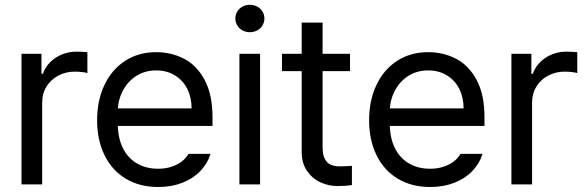

<svg xmlns="http://www.w3.org/2000/svg" viewBox="-20 -749 2380 780"><path d="M67.4 -530.3V0H151.4V-334C151.4 -357.4 157.2 -378.6 168.9 -397.5C180.7 -416.3 196.6 -431.2 216.8 -441.9C237 -452.6 259.4 -458 284.2 -458C293.9 -458 304 -457.4 314.5 -456.1C324.9 -454.8 331.7 -453.5 335 -452.1V-537.1C321.9 -538.4 307.3 -539.1 291 -539.1C259.8 -539.1 231.6 -530.9 206.5 -514.6C181.5 -498.4 164.1 -476.6 154.3 -449.2H148.4V-530.3Z M491.2 -22.9C528.6 -0.5 572.4 10.7 622.6 10.7C658.4 10.7 690.9 5 720.2 -6.3C749.5 -17.7 773.9 -33.5 793.5 -53.7C813 -73.9 827 -97.3 835.4 -124H745.6C739.1 -112.3 730.1 -102.1 718.8 -93.3C707.4 -84.5 693.5 -77.3 677.2 -71.8C661 -66.2 642.7 -63.5 622.6 -63.5C590 -63.5 561.4 -70.6 536.6 -85C511.9 -99.3 492.7 -120.3 479 -147.9C465.3 -175.6 458.5 -209 458.5 -248V-295.9C458.5 -325.2 465 -352.7 478 -378.4C491 -404.1 509.3 -424.6 532.7 -439.9C556.2 -455.2 583.5 -462.9 614.7 -462.9C643.4 -462.9 668.6 -456.2 690.4 -442.9C712.2 -429.5 729 -411.3 740.7 -388.2C752.4 -365.1 758.3 -338.5 758.3 -308.6H433.1V-237.3H843.3V-272.5C843.3 -334.3 832.5 -385.1 811 -424.8C789.6 -464.5 761.6 -493.2 727.1 -510.7C692.5 -528.3 655.1 -537.1 614.7 -537.1C567.2 -537.1 525.4 -525.6 489.3 -502.4C453.1 -479.3 425 -446.8 404.8 -404.8C384.6 -362.8 374.5 -314.8 374.5 -260.7C374.5 -206.7 384.6 -159.2 404.8 -118.2C425 -77.1 453.8 -45.4 491.2 -22.9Z M952.6 -530.3V0H1036.6V-530.3ZM965.3 -625.5C974.4 -620.6 984.2 -618.2 994.6 -618.2C1005.7 -618.2 1015.8 -620.6 1024.9 -625.5C1034 -630.4 1041.2 -637.2 1046.4 -646C1051.6 -654.8 1054.2 -664.1 1054.2 -673.8C1054.2 -684.2 1051.6 -693.7 1046.4 -702.1C1041.2 -710.6 1034 -717.3 1024.9 -722.2C1015.8 -727.1 1005.7 -729.5 994.6 -729.5C984.2 -729.5 974.4 -727.1 965.3 -722.2C956.2 -717.3 949.1 -710.6 943.8 -702.1C938.6 -693.7 936 -684.2 936 -673.8C936 -664.1 938.6 -654.8 943.8 -646C949.1 -637.2 956.2 -630.4 965.3 -625.5Z M1401.9 -460V-530.3H1125.5V-460ZM1290.5 -657.2H1205.6V-130.9C1205.6 -101.6 1212.6 -76.5 1226.6 -55.7C1240.6 -34.8 1258.6 -19.2 1280.8 -8.8C1302.9 1.6 1326.3 6.8 1351.1 6.8C1373.2 6.8 1392.7 5.5 1409.7 2.9V-75.2C1392.7 -73.9 1376.1 -73.2 1359.9 -73.2C1346.2 -73.2 1334.3 -75.4 1324.2 -79.6C1314.1 -83.8 1306 -91.6 1299.8 -103C1293.6 -114.4 1290.5 -130.9 1290.5 -152.3Z M1596.2 -22.9C1633.6 -0.5 1677.4 10.7 1727.5 10.7C1763.3 10.7 1795.9 5 1825.2 -6.3C1854.5 -17.7 1878.9 -33.5 1898.4 -53.7C1918 -73.9 1932 -97.3 1940.4 -124H1850.6C1844.1 -112.3 1835.1 -102.1 1823.7 -93.3C1812.3 -84.5 1798.5 -77.3 1782.2 -71.8C1766 -66.2 1747.7 -63.5 1727.5 -63.5C1695 -63.5 1666.3 -70.6 1641.6 -85C1616.9 -99.3 1597.7 -120.3 1584 -147.9C1570.3 -175.6 1563.5 -209 1563.5 -248V-295.9C1563.5 -325.2 1570 -352.7 1583 -378.4C1596 -404.1 1614.3 -424.6 1637.7 -439.9C1661.1 -455.2 1688.5 -462.9 1719.7 -462.9C1748.4 -462.9 1773.6 -456.2 1795.4 -442.9C1817.2 -429.5 1834 -411.3 1845.7 -388.2C1857.4 -365.1 1863.3 -338.5 1863.3 -308.6H1538.1V-237.3H1948.2V-272.5C1948.2 -334.3 1937.5 -385.1 1916 -424.8C1894.5 -464.5 1866.5 -493.2 1832 -510.7C1797.5 -528.3 1760.1 -537.1 1719.7 -537.1C1672.2 -537.1 1630.4 -525.6 1594.2 -502.4C1558.1 -479.3 1529.9 -446.8 1509.8 -404.8C1489.6 -362.8 1479.5 -314.8 1479.5 -260.7C1479.5 -206.7 1489.6 -159.2 1509.8 -118.2C1529.9 -77.1 1558.8 -45.4 1596.2 -22.9Z M2057.6 -530.3V0H2141.6V-334C2141.6 -357.4 2147.5 -378.6 2159.2 -397.5C2170.9 -416.3 2186.8 -431.2 2207 -441.9C2227.2 -452.6 2249.7 -458 2274.4 -458C2284.2 -458 2294.3 -457.4 2304.7 -456.1C2315.1 -454.8 2321.9 -453.5 2325.2 -452.1V-537.1C2312.2 -538.4 2297.5 -539.1 2281.2 -539.1C2250 -539.1 2221.8 -530.9 2196.8 -514.6C2171.7 -498.4 2154.3 -476.6 2144.5 -449.2H2138.7V-530.3Z"/></svg>

Font: Pretendard Variable
Style: Regular
Weight: 400
Designer: Base glyphs from Inter by Rasmus Andersson; Hangeul glyphs from Noto Sans CJK(Source Han Sans) by Jang Soo-young and Kan
Foundry: Kil Hyung-jin
Version: Version 1.309;Glyphs 3.2 (3225)